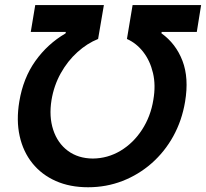

<svg xmlns="http://www.w3.org/2000/svg" viewBox="-20 -748 834 777"><path d="M58.1 -336.9Q73.7 -431.6 123 -501Q172.4 -570.3 245.1 -612.8L246.6 -618.7H104.5L122.6 -727.5H400.4L377 -590.3Q333 -572.8 293.2 -536.9Q253.4 -501 225.8 -451.4Q198.2 -401.9 188.5 -343.3Q177.7 -276.4 195.3 -222.7Q212.9 -168.9 254.4 -137.9Q295.9 -106.9 355.5 -106.4Q416 -106.9 467.8 -137.9Q519.5 -168.9 554.7 -222.9Q589.8 -276.9 600.6 -344.2Q610.8 -403.3 599.1 -452.6Q587.4 -502 559.8 -537.6Q532.2 -573.2 493.7 -590.3L516.6 -727.5H793.9L776.4 -618.7H634.3L633.3 -613.3Q691.9 -571.3 718.5 -501.7Q745.1 -432.1 729 -336.4Q716.3 -260.3 681.4 -197Q646.5 -133.8 593.8 -87.4Q541 -41 475.6 -15.6Q410.2 9.8 336.4 9.8Q262.7 9.8 205.6 -15.6Q148.4 -41 111.1 -87.4Q73.7 -133.8 59.6 -197.3Q45.4 -260.7 58.1 -336.9Z"/></svg>

Font: Inter 20pt SemiBold
Style: Italic
Weight: 600
Italic angle: -9.3988°
Version: Version 4.001;git-66647c0bb